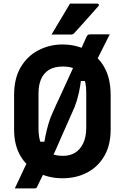

<svg xmlns="http://www.w3.org/2000/svg" viewBox="-20 -966 690 1062"><path d="M587 -776Q559 -721 532 -666.5Q505 -612 479 -561L501 -518H414L428 -533Q426 -496 416.5 -453.5Q407 -411 393 -375Q375 -334 356.5 -292Q338 -250 319 -207.5Q300 -165 282 -123Q272 -103 260.5 -84.5Q249 -66 239 -45Q230 -24 220.5 -5Q211 14 202.5 31.5Q194 49 187 64Q183 73 180 74.5Q177 76 170 76Q165 76 149 76Q133 76 114.5 76Q96 76 81 76Q66 76 62 76Q73 53 87.5 22Q102 -9 115.5 -38Q129 -67 138 -84L183 -182H241L222 -158Q226 -188 232.5 -219Q239 -250 248 -281Q257 -312 269 -338Q289 -384 310 -428Q331 -472 349.5 -514Q368 -556 385 -592Q394 -612 400.5 -630.5Q407 -649 415 -667Q428 -694 438 -716.5Q448 -739 456 -757Q462 -770 466 -773Q470 -776 480 -776Q499 -776 516 -776Q533 -776 550.5 -776Q568 -776 587 -776ZM325 -720Q400 -720 460.5 -688.5Q521 -657 556.5 -595Q592 -533 592 -440V-249Q592 -163 557 -103Q522 -43 462 -11.5Q402 20 325 20Q250 20 189.5 -11.5Q129 -43 93.5 -103Q58 -163 58 -249V-440Q58 -533 95 -595Q132 -657 193.5 -688.5Q255 -720 325 -720ZM193 -258Q193 -201 207 -173Q221 -145 236 -132Q251 -120 274.5 -112Q298 -104 329 -104Q367 -104 395 -121Q423 -138 440 -173Q457 -208 457 -259V-451Q457 -483 453 -504.5Q449 -526 441 -541Q433 -556 421 -567Q406 -582 383 -590Q360 -598 327 -598Q281 -598 251.5 -580Q222 -562 207.5 -529Q193 -496 193 -451ZM367 -946Q405 -946 426.5 -946Q448 -946 467.5 -946Q487 -946 518 -946Q524 -946 526.5 -941.5Q529 -937 524 -932Q506 -911 491.5 -895Q477 -879 463.5 -863.5Q450 -848 432.5 -829Q415 -810 389 -781Q387 -779 383 -777Q379 -775 373 -775Q345 -775 327.5 -775Q310 -775 296 -775Q282 -775 265 -775Q284 -806 300 -833.5Q316 -861 333 -888.5Q350 -916 367 -946Z"/></svg>

Font: Recursive
Style: Bold
Weight: 700
Version: Version 1.085